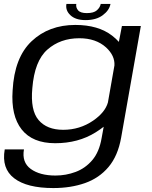

<svg xmlns="http://www.w3.org/2000/svg" viewBox="-30 -722 771 974"><path d="M240.5 232Q106.5 232 41.8 182.2Q-23 132.5 -6 36H91.5Q80 101.5 126 135Q172 168.5 251.5 168.5Q304.5 168.5 353.5 150.2Q402.5 132 438 90.5Q473.5 49 485.5 -21.5L496 -79Q478 -65 455 -50.5Q367 4.5 250 4.5Q135 4.5 80 -65.2Q25 -135 34 -263Q43 -430.5 130.5 -513Q218 -595.5 352 -595.5Q468.5 -595.5 539 -541Q559.5 -525 573 -509.5L588.5 -590H684.5L584.5 -23.5Q568 69 520.5 125.2Q473 181.5 401 206.8Q329 232 240.5 232ZM550.5 -390Q553.5 -439.5 508 -481.5Q456.5 -528 372.5 -528Q276 -528 210.5 -470.5Q145 -413 134 -274.5Q123.5 -162.5 165.8 -113Q208 -63.5 290.5 -63.5Q374.5 -63.5 442.5 -110Q503.5 -152 517.5 -202.5ZM404 -620Q353.5 -620 327.2 -644.8Q301 -669.5 307 -702H357Q354 -684 366 -669.8Q378 -655.5 410.5 -655.5Q445.5 -655.5 461.5 -669.8Q477.5 -684 481 -702H530.5Q524.5 -669.5 491.2 -644.8Q458 -620 404 -620Z"/></svg>

Font: Anybody ExtraExpanded Regular
Style: Italic
Weight: 400
Width: 8
Italic angle: -10°
Designer: Tyler Finck
Foundry: Etcetera Type Company
Version: Version 1.010; ttfautohint (v1.8.3) -l 8 -r 50 -G 200 -x 14 